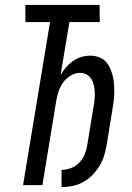

<svg xmlns="http://www.w3.org/2000/svg" viewBox="-20 -755 540 783"><path d="M231 8V-62Q250 -62 269.5 -69.5Q289 -77 303.5 -92Q318 -107 325.5 -126Q333 -145 336 -164L361 -317Q364 -332 365.5 -347Q367 -362 366.5 -377Q366 -392 363 -406Q360 -420 353 -432Q346 -444 333.5 -451Q321 -458 306 -458Q287 -458 268 -446.5Q249 -435 237 -418Q225 -401 218.5 -381Q212 -361 209 -342L153 0H74L184 -665H84L83 -735H386L387 -665H263L227 -449Q237 -466 249.5 -480.5Q262 -495 277.5 -506Q293 -517 311 -522.5Q329 -528 347 -528Q365 -528 381.5 -522.5Q398 -517 409.5 -505.5Q421 -494 428 -478.5Q435 -463 439.5 -446.5Q444 -430 445 -412.5Q446 -395 446 -377Q446 -359 443.5 -341.5Q441 -324 438 -306L415 -164Q411 -142 404.5 -120Q398 -98 385.5 -78Q373 -58 356.5 -41Q340 -24 319 -12.5Q298 -1 275.5 3.5Q253 8 231 8Z"/></svg>

Font: Iosevka Curly
Style: Italic
Weight: 400
Italic angle: -9°
Monospace: yes
Designer: Belleve Invis
Foundry: Belleve Invis
Version: Version 22.1.2; ttfautohint (v1.8.4)